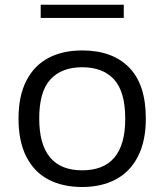

<svg xmlns="http://www.w3.org/2000/svg" viewBox="-20 -758 675 788"><path d="M56 -271.5Q56 -364 88 -426.5Q120 -489 178.5 -520Q237 -551 317.5 -551Q441 -551 509.8 -481.2Q578.5 -411.5 578.5 -271.5Q578.5 -179 546.2 -116Q514 -53 455.2 -21.8Q396.5 9.5 317.5 9.5Q237.5 9.5 179 -21Q120.5 -51.5 88.2 -114.5Q56 -177.5 56 -271.5ZM494 -270.5Q494 -381.5 448.2 -431.8Q402.5 -482 317.5 -482Q232.5 -482 186.8 -432Q141 -382 141 -272Q141 -59 317.5 -59Q494 -59 494 -270.5ZM147 -684.5V-738.5H488V-684.5Z"/></svg>

Font: Encode Sans Expanded
Style: Regular
Weight: 400
Width: 7
Designer: Multiple Designers
Foundry: Impallari Type
Version: Version 2.000